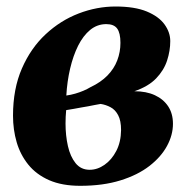

<svg xmlns="http://www.w3.org/2000/svg" viewBox="-20 -574 599 605"><path d="M233 11.5Q175.5 11.5 135 -6.2Q94.5 -24 69.2 -55.2Q44 -86.5 32.5 -126Q21 -165.5 21 -209.5Q21 -294 49 -358.2Q77 -422.5 123.8 -466Q170.5 -509.5 227.8 -531.5Q285 -553.5 344 -553.5Q404.5 -553.5 442.5 -537.8Q480.5 -522 498.5 -497Q516.5 -472 516.5 -444.5Q516.5 -414 506.5 -383.2Q496.5 -352.5 472 -327Q447.5 -301.5 403.5 -286.5Q441 -286.5 468 -274Q495 -261.5 510 -238.8Q525 -216 525 -184Q525 -148.5 506.2 -114Q487.5 -79.5 450.8 -51Q414 -22.5 359.2 -5.5Q304.5 11.5 233 11.5ZM262.5 -39Q287 -39 309.5 -54.8Q332 -70.5 346.5 -98.5Q361 -126.5 361.5 -164Q361.5 -194 352.2 -211.2Q343 -228.5 328.2 -236.2Q313.5 -244 297 -246.5Q288 -245 277.8 -243Q267.5 -241 257.5 -239Q247.5 -237 237 -235.5Q224.5 -233 212.5 -231Q200.5 -229 188.5 -227Q187.5 -217.5 187 -206.2Q186.5 -195 186.5 -185Q186.5 -147 194 -113.8Q201.5 -80.5 218.2 -59.8Q235 -39 262.5 -39ZM189 -273Q203.5 -275 217.2 -279Q231 -283 243.2 -288.2Q255.5 -293.5 264.5 -299Q297.5 -314.5 318.5 -336Q339.5 -357.5 349.5 -383.8Q359.5 -410 359.5 -439Q359.5 -470 349.2 -484Q339 -498 315 -498Q286.5 -498 264.2 -479.8Q242 -461.5 226.2 -430Q210.5 -398.5 201 -358Q191.5 -317.5 189 -273Z"/></svg>

Font: Merriweather 60pt Black
Style: Italic
Weight: 900
Italic angle: -7.8°
Version: Version 2.101